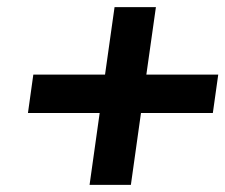

<svg xmlns="http://www.w3.org/2000/svg" viewBox="-20 -520 634 540"><path d="M593.8 -310.1 578.6 -202.1H376.5L348.1 0H231.9L260.3 -202.1H58.6L73.7 -310.1H275.4L302.2 -500H418.5L391.6 -310.1Z"/></svg>

Font: Fivo Sans
Style: Italic
Weight: 700
Designer: Alexander Slobzheninov
Foundry: Alexander Slobzheninov
Version: 1.0